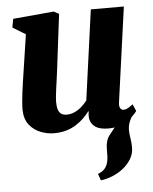

<svg xmlns="http://www.w3.org/2000/svg" viewBox="-56 -611 722 909"><g transform="rotate(-5 305.0 -156.0)"><path d="M386.5 251.5 375.5 220Q397.5 211.5 408 199Q418.5 186.5 423 169.5Q426.5 156.5 427 140.8Q427.5 125 427.5 106.5Q427.5 65 446.5 41.5Q465.5 18 481.5 -3L568 -49.5Q554.5 -32 547 -13Q539.5 6 539.5 26.5Q539.5 42 543.2 64.8Q547 87.5 547 109Q547 138.5 532 163.5Q517 188.5 493 207.5Q470.5 225 442.8 236.5Q415 248 386.5 251.5ZM185 10Q154.5 10 122.8 -2Q91 -14 69 -41Q47 -68 46 -113.5Q46 -130.5 47.8 -151.5Q49.5 -172.5 52.5 -195.5Q55.5 -218.5 59 -242.5Q62.5 -266.5 66 -289L93 -468.5L32 -505.5L39.5 -546.5L233.5 -564L258 -551L225.5 -288Q223 -266.5 219.8 -244.2Q216.5 -222 213.8 -201.5Q211 -181 209.2 -164.5Q207.5 -148 207.5 -137.5Q207.5 -114.5 212.2 -100.2Q217 -86 227 -79.2Q237 -72.5 253 -72.5Q272.5 -72.5 290.5 -80.8Q308.5 -89 323.8 -102.5Q339 -116 350.5 -131L409.5 -559H566.5L504 -108.5Q501.5 -89.5 507.2 -80.8Q513 -72 523.5 -72Q532.5 -72 541.2 -76.5Q550 -81 567.5 -94L581.5 -61Q575.5 -51.5 557.5 -34.5Q539.5 -17.5 510.8 -3.8Q482 10 444 10Q403.5 10 382.5 -4.2Q361.5 -18.5 356.5 -43Q356 -46 355.8 -50.2Q355.5 -54.5 355.5 -59.2Q355.5 -64 356.2 -69Q357 -74 357.5 -78.5L355.5 -79.5Q343.5 -63.5 327.5 -47.8Q311.5 -32 290.8 -18.8Q270 -5.5 244 2.2Q218 10 185 10Z"/></g></svg>

Font: Merriweather 28pt Black
Style: Italic
Weight: 900
Italic angle: -7.8°
Version: Version 2.101